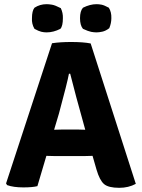

<svg xmlns="http://www.w3.org/2000/svg" viewBox="-20 -890 678 919"><path d="M242 -143Q215 -143 202 -144L159 1Q135 7 92 7Q44 7 14 -4L9 -12L229 -683Q268 -689 320 -689Q379 -689 414 -682L630 -10Q595 9 551 9Q499 9 478 -9Q457 -27 442 -78L423 -144Q410 -143 384 -143ZM239 -269 279 -270H352Q357 -270 369.5 -269.5Q382 -269 388 -269L371 -331Q347 -415 316 -537H310Q302 -494 262 -346ZM377 -853Q411 -870 442 -870Q454 -870 466.5 -867.5Q479 -865 501 -853Q514 -832 513 -803Q513 -779 503 -755Q486 -742 470 -738.5Q454 -735 442 -735Q430 -735 416.5 -737.5Q403 -740 377 -752Q363 -769 363 -803Q363 -837 377 -853ZM145 -853Q171 -870 203 -870Q214 -870 229 -867.5Q244 -865 271 -851Q282 -828 281 -803Q281 -765 269 -752Q236 -735 203 -735Q190 -735 177.5 -738Q165 -741 145 -752Q131 -776 133 -803Q133 -838 145 -853Z"/></svg>

Font: Signika
Style: Bold
Weight: 700
Designer: Anna Giedrys
Foundry: Anna Giedrys
Version: Version 1.001